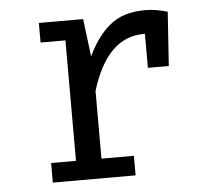

<svg xmlns="http://www.w3.org/2000/svg" viewBox="-45 -599 704 647"><g transform="rotate(-5 307.5 -276.0)"><path d="M108.2 0V-66.2H192.3V-473.8H108.2V-540H257.9L273.8 -412.3Q305.1 -479 349.7 -515.4Q394.4 -551.8 467.7 -551.8Q490.3 -551.8 507.9 -548.5Q525.6 -545.1 544.1 -540L531.8 -357.4H461V-472.3Q459 -472.3 456.4 -472.3Q332.3 -472.3 278.5 -294.9V-66.2H388.2V0Z"/></g></svg>

Font: FiraCode Nerd Font
Style: Regular
Weight: 400
Designer: Carrois Corporate, Edenspiekermann AG, Nikita Prokopov
Foundry: Carrois Corporate, Edenspiekermann AG, Nikita Prokopov
Version: Version 6.002;Nerd Fonts 2.1.0